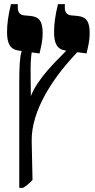

<svg xmlns="http://www.w3.org/2000/svg" viewBox="-20 -667 461 927"><path d="M73 240H91C107 231 118 221 137 202L133 15C130 -138 243 -294 329 -389L353 -415L398 -409C406 -446 413 -470 413 -507C413 -563 397 -586 354 -590L322 -593C304 -595 293 -607 293 -630V-647H260C246 -593 241 -546 241 -513C241 -458 255 -429 296 -423L300 -422L286 -408C249 -370 161 -286 129 -203L128 -293C127 -360 129 -387 133 -414L171 -409C179 -446 186 -470 186 -507C186 -563 170 -586 127 -590L95 -593C77 -595 66 -607 66 -630V-647H33C19 -593 14 -546 14 -513C14 -458 28 -429 69 -423L84 -421V-418C75 -389 73 -341 73 -266Z"/></svg>

Font: Noto Serif Hebrew ExtraCondensed Black
Style: Regular
Weight: 900
Width: 2
Designer: Monotype Design Team
Foundry: Monotype Imaging Inc.
Version: Version 2.004